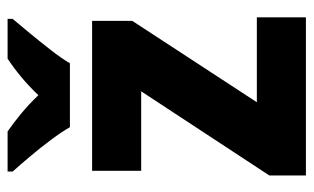

<svg xmlns="http://www.w3.org/2000/svg" viewBox="-176 -630 806 493"><g transform="rotate(-90 226.5 -383.0)"><path d="M429 0H23V-94L239 -423H35V-549H420V-446L211 -126H429ZM147 -606Q135 -627 114.5 -654.5Q94 -682 72 -708Q50 -734 33 -753V-766H136Q159 -750 182 -731Q205 -712 229 -687Q253 -712 276.5 -731.5Q300 -751 323 -766H425V-753Q409 -734 387.5 -708Q366 -682 345 -655Q324 -628 311 -606Z"/></g></svg>

Font: Noto Sans Devanagari SemiCondensed ExtraBold
Style: Regular
Weight: 800
Width: 4
Designer: Jelle Bosma - Monotype Design Team
Foundry: Monotype Imaging Inc.
Version: Version 2.004; ttfautohint (v1.8.4.7-5d5b)